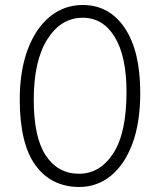

<svg xmlns="http://www.w3.org/2000/svg" viewBox="-20 -740 640 768"><path d="M296 8Q184 7 121.5 -79.5Q59 -166 59 -342Q59 -456 90.5 -541Q122 -626 179 -673Q236 -720 311 -720Q417 -720 479 -628Q541 -536 541 -369Q541 -249 509.5 -165Q478 -81 423 -36.5Q368 8 296 8ZM296 -45Q380 -45 433 -126.5Q486 -208 486 -372Q486 -515 439 -592Q392 -669 311 -669Q224 -669 169.5 -583Q115 -497 115 -341Q115 -190 163.5 -117.5Q212 -45 296 -45Z"/></svg>

Font: Livvic Light
Style: Regular
Weight: 300
Designer: Jacques Le Bailly, Baron von Fonthausen
Version: Version 1.001; ttfautohint (v1.8.2)